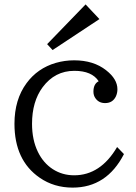

<svg xmlns="http://www.w3.org/2000/svg" viewBox="-20 -835 620 875"><path d="M370.1 -814.9 433.1 -748 219.7 -606.9 194.8 -633.8ZM544.9 -132.8Q466.3 20 311 20Q226.1 20 161.1 -24.9Q45.9 -104 45.9 -271Q45.9 -381.3 101.1 -456.1Q150.9 -523.9 233.9 -548.3Q274.9 -560.1 317.9 -560.1Q406.7 -560.1 463.9 -514.6Q515.1 -474.6 515.1 -428.2Q515.1 -411.1 508.3 -396Q493.7 -365.2 459 -365.2Q430.2 -365.2 415 -387.2Q405.8 -399.9 405.8 -417.5Q405.8 -452.6 429.7 -464.8Q398.9 -512.2 318.8 -512.2Q230 -512.2 174.3 -437.5Q126 -372.1 126 -271Q126 -197.3 152.8 -142.6Q177.2 -92.3 220.7 -64Q264.2 -36.1 317.9 -36.1Q438 -36.1 513.7 -165Z"/></svg>

Font: BIZ UDPMincho
Style: Regular
Weight: 400
Designer: TypeBank Co., Ltd.
Foundry: Morisawa Inc.
Version: Version 1.06